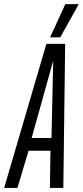

<svg xmlns="http://www.w3.org/2000/svg" viewBox="-50 -922 406 942"><path d="M-29.6 0 177.6 -706.9H269.7L260.7 0H194.9L197.6 -182.3H90L35.6 0ZM105.3 -245H202.6L211 -623.9ZM195.8 -738.8 270.4 -901.7H336.4L245.6 -738.8Z"/></svg>

Font: Georama
Style: Italic
Weight: 400
Width: 2
Italic angle: -9°
Designer: Jean-Baptiste Levee
Foundry: Production Type
Version: Version 1.000